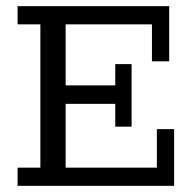

<svg xmlns="http://www.w3.org/2000/svg" viewBox="-20 -603 630 623"><path d="M37 0V-59H111V-524H37V-583H529V-404H473V-524H193V-326H354V-395H407V-192H354V-266H193V-59H489V-184H545V0Z"/></svg>

Font: Rokkitt
Style: Regular
Weight: 400
Designer: Vernon Adams
Foundry: Vernon Adams
Version: Version 3.103